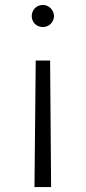

<svg xmlns="http://www.w3.org/2000/svg" viewBox="-20 -569 345 774"><path d="M119 185H186L182 -325H124ZM108 -504C108 -479 127 -460 153 -460C177 -460 197 -479 198 -504C197 -529 177 -549 153 -549C127 -549 108 -529 108 -504Z"/></svg>

Font: Wafeq Light
Style: Regular
Weight: 300
Designer: Rasmus Andersson & Azza Alameddine
Foundry: Google & TypeTogether
Version: Version 3.000;January 28, 2025;FontCreator 15.0.0.3014 64-bi